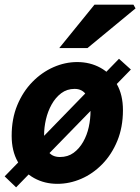

<svg xmlns="http://www.w3.org/2000/svg" viewBox="-22 -776 601 823"><path d="M224 12Q169 12 124.5 -12.5Q80 -37 54 -83Q28 -129 28 -194Q28 -267 52 -325Q76 -383 116.5 -424.5Q157 -466 207 -488Q257 -510 309 -510Q364 -510 408.5 -485.5Q453 -461 479 -415Q505 -369 505 -304Q505 -231 481 -172.5Q457 -114 416.5 -72.5Q376 -31 326 -9.5Q276 12 224 12ZM235 -103Q269 -103 293.5 -121Q318 -139 334.5 -168Q351 -197 358.5 -231.5Q366 -266 366 -300Q366 -342 348.5 -368.5Q331 -395 298 -395Q265 -395 240.5 -376.5Q216 -358 199.5 -328.5Q183 -299 175 -264.5Q167 -230 167 -197Q167 -156 183 -129.5Q199 -103 235 -103ZM47 27 -2 -20 488 -524 539 -478ZM232 -570 383 -756H550L559 -740L353 -570Z"/></svg>

Font: Source Sans 3 ExtraBold
Style: Italic
Weight: 800
Italic angle: -11°
Version: Version 3.052;hotconv 1.1.0;makeotfexe 2.6.0